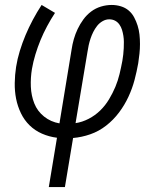

<svg xmlns="http://www.w3.org/2000/svg" viewBox="-20 -550 640 775"><path d="M177 205 210 6Q178 2 149.5 -10.5Q121 -23 99.5 -44Q78 -65 64.5 -93Q51 -121 45 -151.5Q39 -182 39.5 -215Q40 -248 45 -280Q50 -312 60 -344.5Q70 -377 83 -408Q96 -439 112.5 -470Q129 -501 148 -530L202 -498Q185 -472 170 -444Q155 -416 143.5 -388Q132 -360 123 -330.5Q114 -301 109 -272Q103 -236 104.5 -200Q106 -164 118.5 -132.5Q131 -101 158 -79.5Q185 -58 220 -52L269 -350Q272 -371 278 -392Q284 -413 293.5 -433Q303 -453 316.5 -471.5Q330 -490 348 -503.5Q366 -517 387.5 -523.5Q409 -530 431 -530Q450 -530 468 -524.5Q486 -519 499.5 -507.5Q513 -496 521.5 -480Q530 -464 535.5 -446.5Q541 -429 543 -410.5Q545 -392 545 -372.5Q545 -353 543 -334Q541 -315 538 -295Q532 -261 523 -227Q514 -193 498.5 -159.5Q483 -126 460.5 -96Q438 -66 408.5 -43Q379 -20 344.5 -8Q310 4 275 7L242 205ZM285 -53Q312 -57 338 -70.5Q364 -84 384.5 -104Q405 -124 420 -149Q435 -174 445.5 -199Q456 -224 462.5 -251Q469 -278 474 -305Q476 -317 477.5 -330Q479 -343 479.5 -355.5Q480 -368 480 -380.5Q480 -393 478 -405.5Q476 -418 472.5 -429.5Q469 -441 462 -451Q455 -461 444.5 -466.5Q434 -472 421 -472Q407 -472 394 -464.5Q381 -457 372 -445.5Q363 -434 356.5 -421Q350 -408 345.5 -394.5Q341 -381 338 -367.5Q335 -354 333 -340Z"/></svg>

Font: Iosevka Curly Slab LtExObl
Style: Regular
Weight: 300
Width: 7
Italic angle: -9°
Monospace: yes
Designer: Belleve Invis
Foundry: Belleve Invis
Version: Version 11.1.0; ttfautohint (v1.8.3)